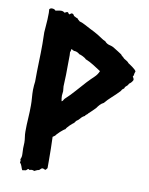

<svg xmlns="http://www.w3.org/2000/svg" viewBox="-82 -779 657 846"><g transform="rotate(10 246.0 -356.5)"><path d="M138.7 -710Q142.6 -710.9 145.5 -712.9Q148.4 -714.8 152.3 -714.8Q155.3 -713.9 156.7 -710.9Q158.2 -708 161.1 -706.1Q164.1 -708 166.5 -710Q168.9 -711.9 171.9 -712.9Q181.6 -710 182.6 -703.1Q187.5 -701.2 191.4 -698.7Q195.3 -696.3 200.2 -695.3Q202.1 -691.4 205.1 -689.5Q208 -687.5 211.9 -683.6Q221.7 -681.6 237.8 -672.9Q253.9 -664.1 263.7 -659.2Q273.4 -654.3 283.2 -649.4Q293 -644.5 301.8 -638.7Q310.5 -633.8 319.3 -627.4Q328.1 -621.1 337.9 -617.2Q346.7 -606.4 360.4 -603.5Q374 -600.6 384.8 -592.8Q393.6 -587.9 401.4 -582.5Q409.2 -577.1 417 -572.3Q419.9 -567.4 424.3 -564.5Q428.7 -561.5 432.6 -556.6Q452.1 -545.9 455.1 -540Q458 -538.1 463.9 -534.2Q469.7 -530.3 475.6 -525.9Q481.4 -521.5 486.3 -517.1Q491.2 -512.7 492.2 -508.8Q488.3 -500 488.3 -494.6Q488.3 -489.3 484.4 -485.4Q490.2 -477.5 490.2 -470.7Q485.4 -459 473.6 -451.2Q470.7 -443.4 464.4 -439Q458 -434.6 456.1 -426.8Q448.2 -421.9 446.8 -418.9Q445.3 -416 443.4 -413.1Q424.8 -393.6 408.7 -379.4Q392.6 -365.2 378.9 -348.6Q369.1 -343.8 362.3 -336.4Q355.5 -329.1 349.6 -320.3Q341.8 -312.5 334.5 -305.2Q327.1 -297.9 319.3 -291Q317.4 -287.1 313 -284.7Q308.6 -282.2 306.6 -277.3Q295.9 -272.5 289.1 -263.7Q282.2 -254.9 272.5 -249L265.6 -239.3Q262.7 -237.3 257.3 -232.9Q252 -228.5 246.6 -223.1Q241.2 -217.8 237.3 -212.9Q233.4 -208 232.4 -205.1Q229.5 -204.1 223.1 -199.2Q216.8 -194.3 210.4 -188.5Q204.1 -182.6 198.7 -176.8Q193.4 -170.9 192.4 -168.9L182.6 -162.1Q183.6 -135.7 184.1 -108.9Q184.6 -82 184.6 -55.7V-22.5L177.7 -13.7Q172.9 -13.7 169.9 -15.6Q167 -17.6 163.1 -17.6Q159.2 -17.6 155.8 -13.7Q152.3 -9.8 149.4 -7.8Q142.6 -6.8 138.2 -4.4Q133.8 -2 128.9 0Q123 -2.9 117.2 -2.9Q104.5 0 105 -2Q105.5 -3.9 100.6 -3.9Q92.8 3.9 90.8 3.9Q86.9 3.9 83.5 4.9Q80.1 5.9 76.2 5.9Q72.3 -2 69.8 -10.3Q67.4 -18.6 60.5 -26.4Q63.5 -36.1 59.6 -40Q65.4 -50.8 64.5 -64.5Q63.5 -78.1 63.5 -89.8Q63.5 -96.7 64 -103Q64.5 -109.4 64.5 -115.2Q64.5 -127 62.5 -139.2Q60.5 -151.4 60.5 -164.1Q60.5 -193.4 62.5 -223.1Q64.5 -252.9 64.5 -282.2Q64.5 -298.8 63 -316.4Q61.5 -334 61.5 -350.6Q61.5 -361.3 62.5 -370.6Q63.5 -379.9 64.5 -388.7Q64.5 -433.6 65.9 -475.1Q67.4 -516.6 67.4 -557.6Q67.4 -571.3 66.9 -583.5Q66.4 -595.7 66.4 -609.4Q66.4 -616.2 67.4 -623Q68.4 -629.9 68.4 -636.7Q71.3 -667 71.3 -697.3L70.3 -712.9Q74.2 -718.8 82 -718.8Q92.8 -718.8 98.6 -711.9Q105.5 -712.9 111.8 -714.4Q118.2 -715.8 124 -715.8Q132.8 -715.8 138.7 -710ZM196.3 -554.7Q196.3 -549.8 195.3 -547.4Q194.3 -544.9 193.4 -543Q193.4 -540 193.8 -536.6Q194.3 -533.2 194.3 -529.3Q194.3 -506.8 193.8 -484.9Q193.4 -462.9 193.4 -441.4L191.4 -389.6Q191.4 -384.8 192.4 -378.9Q193.4 -373 193.4 -368.2Q193.4 -363.3 192.4 -358.4Q191.4 -353.5 191.4 -348.6Q191.4 -335.9 194.3 -323.2Q199.2 -325.2 201.2 -329.6Q203.1 -334 206.1 -336.9Q228.5 -357.4 248 -379.9Q267.6 -402.3 288.1 -424.8Q305.7 -443.4 318.4 -455.1Q331.1 -466.8 337.9 -483.4Q321.3 -494.1 303.7 -505.4Q286.1 -516.6 266.6 -524.4Q265.6 -526.4 261.2 -529.3Q256.8 -532.2 252 -534.7Q247.1 -537.1 242.2 -539.1Q237.3 -541 235.4 -541Q226.6 -548.8 216.8 -550.8Q210 -550.8 205.1 -553.2Q200.2 -555.7 198.2 -557.6Z"/></g></svg>

Font: Caesar Dressing
Style: Regular
Weight: 400
Designer: Dathan Boardman
Foundry: Open Window
Version: Version 1.000